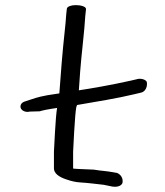

<svg xmlns="http://www.w3.org/2000/svg" viewBox="-20 -734 643 750"><path d="M241 -699.3 238.4 -674.7C237.4 -657.2 235.4 -635.2 232.3 -607.5C224.8 -540 216.4 -437.1 211.8 -369.2L165.1 -362C122.4 -354.1 112.7 -349.2 78.4 -338C61.4 -333.5 57.1 -319.9 61.7 -310.3C66.1 -301.5 79.9 -294.1 96.3 -298.1L135.1 -299.2C145.4 -302.6 165.6 -307 204.6 -312.6L202.8 -311.5C199.8 -292.2 197.2 -261.3 194.8 -218.5L190.7 -141.7V-76C190.7 -57.3 209.6 -42.5 240.3 -32.8C258.9 -26.2 277 -22.2 294.7 -21.3C325.8 -19.4 354.9 -15.4 385.3 -12.1L418.4 -5.3C441.1 -2 454.2 -9 458.4 -19.2C462.2 -38.9 450.5 -52.6 438.7 -57.7L438.2 -58.1L437.8 -58.3C383.5 -68.5 383.7 -65 346.2 -71.4C301.1 -73.5 265.6 -74.3 265.6 -76V-141.2L269.6 -217.5C272.5 -267.5 275.3 -300.3 277.8 -314.6C279.2 -318.5 280 -320.7 280.9 -323.8C354.1 -336.4 438 -349.8 503.7 -365.7L532 -372.4C549.2 -377.1 556.7 -396.7 553.4 -414C550.3 -421 537.7 -427.6 520.7 -426L520.2 -425.9L490.8 -419C410 -401 337 -388.6 288 -381.2C289.3 -396.4 291.2 -422.7 293.2 -455.3C297.6 -515.2 310.4 -618.4 313.1 -671.3L315.9 -697.6V-699C315.9 -709.1 293.3 -714.2 275.5 -714C259.3 -713.9 242 -709.3 241 -699.3Z"/></svg>

Font: MewTooHand
Style: BdWide
Weight: 400
Designer: Mew Too, Robert Jablonski
Version: Version 0.77